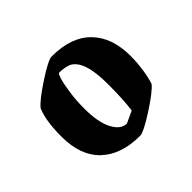

<svg xmlns="http://www.w3.org/2000/svg" viewBox="-101 -800 597 597"><g transform="rotate(-45 197.5 -501.5)"><path d="M207 -316.9Q124.5 -316.9 78.4 -360.4Q32.2 -403.8 32.2 -487.8Q32.2 -558.6 48.8 -596.2Q63.5 -615.2 117.4 -650.6Q171.4 -686 187 -686Q272.5 -686 317.1 -640.6Q361.8 -595.2 361.8 -513.2Q361.8 -484.9 357.2 -454.1Q352.5 -423.3 346.2 -405.8Q331.1 -386.7 276.9 -351.8Q222.7 -316.9 207 -316.9ZM205.1 -373 244.1 -391.1Q250 -433.1 250 -502Q250 -606.9 208 -627Q190.9 -633.8 168 -633.8Q164.1 -633.8 158.7 -616.7Q153.3 -599.6 148.7 -567.1Q144 -534.7 144 -500Q144 -439 161.4 -406Q178.7 -373 205.1 -373Z"/></g></svg>

Font: Grenze SemiBold
Style: Regular
Weight: 600
Designer: Renata Polastri
Foundry: Omnibus-Type
Version: Version 1.002;PS 001.002;hotconv 1.0.88;makeotf.lib2.5.64775